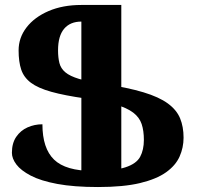

<svg xmlns="http://www.w3.org/2000/svg" viewBox="-20 -744 799 774"><path d="M375 10Q278 10 211 -2.5Q144 -15 104 -36Q64 -57 46 -81Q28 -105 28 -128Q28 -167 45.5 -192.5Q63 -218 91 -230.5Q119 -243 151 -243Q151 -146 198 -100.5Q245 -55 354 -55Q441 -55 485.5 -69.5Q530 -84 545 -112Q560 -140 560 -180Q560 -217 551 -244Q542 -271 517 -290Q492 -309 445.5 -323Q399 -337 325 -347Q240 -359 186.5 -374Q133 -389 104.5 -410.5Q76 -432 65.5 -463.5Q55 -495 55 -541Q55 -592 87 -633.5Q119 -675 176 -699.5Q233 -724 308 -724V-657Q263 -657 238.5 -628Q214 -599 214 -541Q214 -512 219.5 -490Q225 -468 243.5 -452.5Q262 -437 298.5 -426Q335 -415 397 -406Q495 -391 558 -372Q621 -353 656.5 -327Q692 -301 706 -267Q720 -233 720 -189Q720 -149 704 -113Q688 -77 649.5 -49.5Q611 -22 544.5 -6Q478 10 375 10ZM308 -724H469V-5H308Z"/></svg>

Font: Noto Serif Armenian ExtraBold
Style: Regular
Weight: 800
Version: Version 2.007